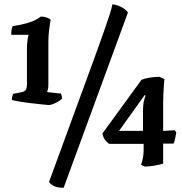

<svg xmlns="http://www.w3.org/2000/svg" viewBox="-20 -782 857 905"><path d="M209 -287Q205 -287 181.5 -289.5Q158 -292 127.5 -295.5Q97 -299 71 -303.5Q45 -308 36 -311Q36 -319 38 -327.5Q40 -336 42 -340L80 -347Q95 -350 101 -357.5Q107 -365 107 -385V-552Q107 -569 109 -588Q111 -607 115 -618H33Q33 -630 34.5 -641Q36 -652 40 -659Q77 -664 111.5 -674Q146 -684 173 -704Q187 -704 200 -699.5Q213 -695 219 -689Q215 -669 211.5 -641.5Q208 -614 208 -584V-385Q208 -371 206 -362Q204 -353 202 -348L267 -341Q269 -338 270.5 -331.5Q272 -325 272 -316Q262 -307 242.5 -297Q223 -287 209 -287ZM280 103Q253 103 238 96.5Q223 90 211 76L427 -514Q453 -586 470 -634Q487 -682 496.5 -712Q506 -742 510 -762Q536 -758 555.5 -747Q575 -736 583 -723ZM664 3Q661 3 655 0Q649 -3 645 -6Q648 -13 652.5 -32.5Q657 -52 657 -72V-104H495Q487 -108 476.5 -121Q466 -134 463 -153L647 -406Q661 -412 685.5 -416Q710 -420 731 -420L755 -409Q754 -401 752.5 -381.5Q751 -362 750 -337.5Q749 -313 749 -292V-165L804 -168L811 -158Q809 -146 805.5 -129Q802 -112 798 -105H749V-11Q739 -7 712 -2Q685 3 664 3ZM541 -165H654V-259Q654 -288 658.5 -306Q663 -324 666 -331L662 -334Z"/></svg>

Font: Texturina 72pt ExtraBold
Style: Regular
Weight: 800
Designer: Guillermo Torres Carreño
Foundry: Omnibus-Type
Version: Version 1.002; ttfautohint (v1.8.3)